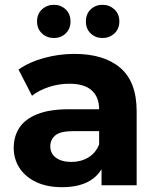

<svg xmlns="http://www.w3.org/2000/svg" viewBox="-20 -770 657 798"><path d="M402 0V-105L392 -128V-316Q392 -366 361.5 -394Q331 -422 268 -422Q225 -422 183.5 -408.5Q142 -395 113 -372L57 -481Q101 -512 163 -529Q225 -546 289 -546Q412 -546 480 -488Q548 -430 548 -307V0ZM238 8Q175 8 130 -13.5Q85 -35 61 -72Q37 -109 37 -155Q37 -203 60.5 -239Q84 -275 135 -295.5Q186 -316 268 -316H411V-225H285Q230 -225 209.5 -207Q189 -189 189 -162Q189 -132 212.5 -114.5Q236 -97 277 -97Q316 -97 347 -115.5Q378 -134 392 -170L416 -98Q399 -46 354 -19Q309 8 238 8ZM406 -612Q377 -612 357 -631Q337 -650 337 -681Q337 -712 357 -731Q377 -750 406 -750Q435 -750 455.5 -731Q476 -712 476 -681Q476 -650 455.5 -631Q435 -612 406 -612ZM204 -612Q175 -612 154.5 -631Q134 -650 134 -681Q134 -712 154.5 -731Q175 -750 204 -750Q233 -750 253 -731Q273 -712 273 -681Q273 -650 253 -631Q233 -612 204 -612Z"/></svg>

Font: Montserrat Thin
Style: Bold
Weight: 700
Version: Version 9.000